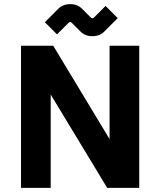

<svg xmlns="http://www.w3.org/2000/svg" viewBox="-20 -912 778 932"><path d="M82 0V-690H238.4L511.9 -236.8V-690H655.9V0H500.3L226.1 -453.2V0ZM197.7 -804.1 263.2 -869.7Q285.7 -892 320.9 -892Q356 -892 378 -869.7L419.5 -828.2Q424.7 -823.1 428.6 -823.1Q432.5 -823.1 437.6 -828.2L492.5 -883.1L551.5 -824.1L486 -758.5Q463.7 -736.3 428.6 -736.3Q393.4 -736.3 371.2 -758.5L329.7 -800Q324.8 -805.2 320.9 -805.2Q317 -805.2 311.6 -800L256.7 -745.1Z"/></svg>

Font: Oxanium ExtraLight
Style: Regular
Weight: 200
Designer: Severin Meyer
Version: Version 2.000